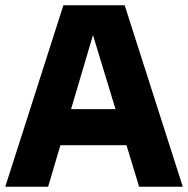

<svg xmlns="http://www.w3.org/2000/svg" viewBox="-20 -710 715 730"><path d="M509 0 299 -690H454L675 0ZM0 0 221 -690H367L163 0ZM153 -158V-295H521V-158Z"/></svg>

Font: Radio Canada Big
Style: Regular
Weight: 400
Designer: Étienne Aubert Bonn
Foundry: Coppers and Brasses
Version: Version 1.001